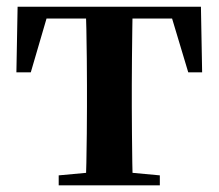

<svg xmlns="http://www.w3.org/2000/svg" viewBox="-20 -556 656 576"><path d="M29.2 -339.1 32.8 -535.7H582.8L586.4 -339.1H544.7L486.1 -534.2L552 -500.4H63.6L129.5 -534.2L72.4 -339.1ZM156.1 0V-29.9L267.7 -40.2H348.6L459.5 -29.9V0ZM237.2 0Q238.2 -25.5 239.1 -67.4Q239.9 -109.4 240.4 -154.7Q240.9 -200 240.9 -234.8V-301.2Q240.9 -335.7 240.4 -381Q239.9 -426.4 239.1 -468.7Q238.2 -511 237.2 -535.7H378.4Q377.4 -511 376.9 -468.7Q376.4 -426.4 375.9 -381Q375.4 -335.7 375.4 -301.2V-234.8Q375.4 -200 375.9 -154.7Q376.4 -109.4 376.9 -67.4Q377.4 -25.5 378.4 0Z"/></svg>

Font: Noto Serif HK
Style: Regular
Weight: 200
Designer: Ryoko NISHIZUKA 西塚涼子 (kana & ideographs); Frank Grießhammer (Latin, Greek & Cyrillic); Wenlong ZHANG 张文龙 (bopomofo); San
Foundry: Adobe
Version: Version 2.001;hotconv 1.1.0;makeotfexe 2.6.0